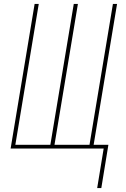

<svg xmlns="http://www.w3.org/2000/svg" viewBox="-20 -755 640 976"><path d="M474 201 507 0H34L156 -735H177L58 -19H236L355 -735H376L257 -19H435L554 -735H575L456 -19H531L495 201Z"/></svg>

Font: Iosevka SS04 Thin Extended
Style: Italic
Weight: 100
Width: 7
Italic angle: -9°
Monospace: yes
Designer: Belleve Invis
Foundry: Belleve Invis
Version: Version 19.0.0; ttfautohint (v1.8.4)